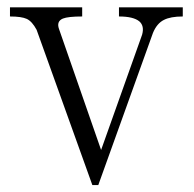

<svg xmlns="http://www.w3.org/2000/svg" viewBox="-20 -498 540 535"><path d="M7.8 -477.5V-452.1Q40 -452.1 54.7 -445.3Q69.3 -438.5 82 -415L237.3 17.6H253.9L406.2 -406.2Q417 -432.6 436.5 -442.4Q455.1 -452.1 489.3 -452.1V-477.5H311.5V-452.1Q351.6 -452.1 368.2 -438.5Q382.8 -425.8 376 -401.4L261.7 -80.1L144.5 -417Q136.7 -438.5 155.3 -446.3Q169.9 -452.1 209 -452.1V-477.5Z"/></svg>

Font: BatangChe
Style: Regular
Weight: 400
Monospace: yes
Version: Version 2.21